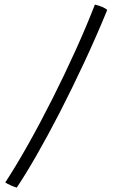

<svg xmlns="http://www.w3.org/2000/svg" viewBox="-20 -760 524 855"><path d="M402.5 -739.5Q420.5 -735.5 435.2 -729.2Q450 -723 457.5 -715.5Q409.5 -598.5 355.2 -482.2Q301 -366 246.8 -260.5Q192.5 -155 143 -68.8Q93.5 17.5 54.5 75.5Q42.5 72 27 65Q11.5 58 3.5 52.5Q51.5 -21 105.5 -117Q159.5 -213 213.5 -320.2Q267.5 -427.5 316.2 -535Q365 -642.5 402.5 -739.5Z"/></svg>

Font: Grandstander ExtraLight
Style: Regular
Weight: 200
Designer: Tyler Finck
Foundry: Etcetera Type Co
Version: Version 1.200; ttfautohint (v1.8.3)